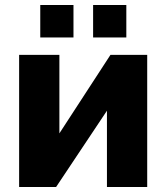

<svg xmlns="http://www.w3.org/2000/svg" viewBox="-20 -743 660 763"><path d="M56 0V-525H216V-213L419 -525H565V0H405V-303L203 0ZM140 -594V-723H272V-594ZM350 -594V-723H482V-594Z"/></svg>

Font: Raleway ExtraBold
Style: Regular
Weight: 800
Designer: Matt McInerney, Pablo Impallari, Rodrigo Fuenzalida
Foundry: Matt McInerney, Pablo Impallari, Rodrigo Fuenzalida
Version: Version 4.026